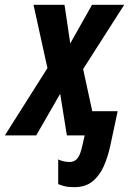

<svg xmlns="http://www.w3.org/2000/svg" viewBox="-69 -565 556 801"><path d="M241.2 215.8Q215.8 215.8 200.9 211.9Q186 208 173.8 203.1V100.1Q186.5 106 198.7 108.4Q210.9 110.8 220.2 110.8Q238.8 110.8 249.3 100.6Q259.8 90.3 265.6 74.2Q271.5 58.1 274.9 41L284.2 0H210L182.1 -173.8L82 0H-48.8L128.9 -280.8L70.8 -544.9H200.2L224.1 -383.8L314.9 -544.9H449.2L277.8 -276.9L315.9 -101.1H421.9L391.1 43Q381.3 88.9 364 128.2Q346.7 167.5 317.1 191.7Q287.6 215.8 241.2 215.8Z"/></svg>

Font: Open Sans Condensed
Style: Italic
Weight: 400
Width: 3
Italic angle: -12°
Designer: Monotype Design Team
Foundry: Monotype Imaging Inc.
Version: Version 3.000